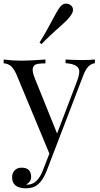

<svg xmlns="http://www.w3.org/2000/svg" viewBox="-24 -840 548 1048"><path d="M93.8 75.2Q146 75.2 146 126Q146 152.3 119.1 167Q121.1 168 125 168Q180.2 168 210 89.8L245.6 -1.5L64 -438Q46.9 -472.7 30.3 -483.4Q13.7 -494.1 -3.9 -494.1V-515.1Q43 -508.8 89.8 -508.8Q136.7 -508.8 224.1 -515.1V-494.1Q176.3 -494.1 165.5 -484.9Q154.3 -475.6 154.3 -458.5Q154.3 -441.4 167 -410.2L287.6 -111.3L397.9 -400.9Q408.7 -430.2 408.7 -450.2Q408.7 -490.2 334 -495.1V-515.1Q386.7 -512.2 424.8 -512.2Q462.9 -512.2 494.1 -515.1V-495.1Q474.1 -492.7 458.5 -477.1Q442.9 -461.4 429.2 -424.8L231 91.8Q211.9 141.1 185.5 164.6Q159.2 188 120.1 188Q42 188 42 127.9Q42 104.5 56.2 89.8Q70.3 75.2 93.8 75.2ZM374.5 -785.2Q374.5 -756.8 310.1 -700.7Q245.6 -644.5 202.6 -599.1L191.9 -607.9Q223.6 -658.2 255.4 -718.8Q286.6 -779.3 302.2 -799.8Q317.9 -820.3 334.5 -820.3Q351.1 -820.3 362.8 -811Q374.5 -801.8 374.5 -785.2Z"/></svg>

Font: PlayfairDisplay-Regular
Style: Regular
Weight: 400
Designer: Claus Eggers Sørensen
Foundry: Claus Eggers Sørensen
Version: Version 1.002;PS 001.002;hotconv 1.0.70;makeotf.lib2.5.58329